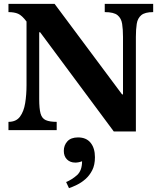

<svg xmlns="http://www.w3.org/2000/svg" viewBox="-20 -677 835 999"><path d="M687 7H572L189 -509H184V-162Q184 -112 191 -86.5Q198 -61 218 -52Q238 -43 275 -43V0H24V-43Q64 -43 84 -70Q104 -97 111 -140.5Q118 -184 118 -234V-565Q94 -597 74 -605.5Q54 -614 24 -614V-657H264L615 -186H620V-485Q620 -524 615.5 -553Q611 -582 591.5 -598Q572 -614 525 -614V-657H777V-614Q734 -614 715 -598Q696 -582 691.5 -553Q687 -524 687 -485ZM339 302 324 270Q354 258 380.5 234.5Q407 211 407 162Q389 169 372 169Q345 169 328.5 152.5Q312 136 312 108Q312 79 330.5 58.5Q349 38 386 38Q429 38 451.5 66Q474 94 474 141Q474 181 460 208.5Q446 236 425 254.5Q404 273 380.5 284.5Q357 296 339 302Z"/></svg>

Font: STIX Two Text
Style: Bold
Weight: 700
Designer: Ross Mills, John Hudson & Paul Hanslow, Tiro Typeworks Ltd; with prior portions MicroPress Inc., and Coen Hoffman.
Foundry: Tiro Typeworks Ltd
Version: Version 2.13 b171